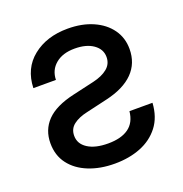

<svg xmlns="http://www.w3.org/2000/svg" viewBox="-103 -617 687 719"><g transform="rotate(-20 240.5 -257.0)"><path d="M45.4 -359.9Q47.9 -437.5 102.8 -481.4Q157.7 -525.4 241.7 -525.4Q298.8 -525.4 342 -506.3Q385.3 -487.3 409.7 -453.4Q434.1 -419.4 434.1 -375Q434.1 -317.9 397 -280.3Q359.9 -242.7 287.6 -226.1L203.1 -206.5Q169.4 -199.2 148.7 -183.3Q127.9 -167.5 127.9 -139.6Q127.9 -107.4 157.5 -88.4Q187 -69.3 238.3 -69.3Q290.5 -69.3 320.1 -90.6Q349.6 -111.8 354 -155.8H445.8Q442.4 -99.6 413.8 -62.7Q385.3 -25.9 339.4 -7.8Q293.5 10.3 236.3 10.3Q178.2 10.3 132.6 -8.1Q86.9 -26.4 60.8 -60.8Q34.7 -95.2 34.7 -143.6Q34.7 -196.8 69.3 -232.7Q104 -268.6 178.7 -285.6L264.2 -305.2Q300.3 -313.5 321.5 -330.8Q342.8 -348.1 342.8 -376Q342.8 -407.2 314.9 -426.8Q287.1 -446.3 240.7 -446.3Q192.9 -446.3 164.6 -422.6Q136.2 -398.9 135.3 -359.9Z"/></g></svg>

Font: Inter Cardless Display
Style: Regular
Weight: 400
Designer: Rasmus Andersson
Foundry: rsms
Version: Version 4.001;git-9221beed3